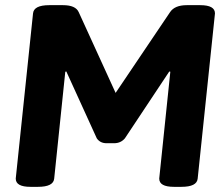

<svg xmlns="http://www.w3.org/2000/svg" viewBox="-20 -722 861 744"><path d="M224 -702Q273 -702 285 -675L428 -362L639 -675Q657 -702 704 -702H756Q813 -702 813 -670L746 -30Q743 2 683 2H654Q597 2 597 -30L640 -444L636 -445L464 -186Q448 -167 422 -167H393Q368 -167 355 -186L237 -445L233 -444L190 -30Q187 2 127 2H98Q41 2 41 -30L108 -670Q111 -702 171 -702Z"/></svg>

Font: AsCom
Style: Bold Italic
Weight: 700
Italic angle: -48°
Designer: AsCom
Foundry: AsCom
Version: Version 1.001